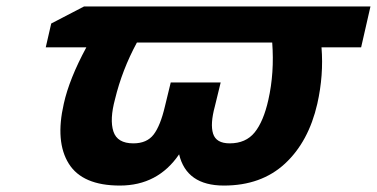

<svg xmlns="http://www.w3.org/2000/svg" viewBox="-20 -566 1170 596"><path d="M978 -419Q985 -333 965 -244Q938 -126 864.5 -58Q791 10 675 10Q559 10 536 -87Q470 10 352 10Q236 10 193.5 -58Q151 -126 178 -244Q195 -321 248 -419H122L139 -493L241 -546H1130L1101 -419ZM647 -236Q632 -181 641.5 -151Q651 -121 693 -121Q743 -121 770.5 -155Q798 -189 813 -256Q832 -340 825 -434H405Q359 -349 337 -258Q320 -195 332 -158Q344 -121 394 -121Q436 -121 457 -148.5Q478 -176 492 -236L510 -310H665Z"/></svg>

Font: Passageway
Style: BdIt
Weight: 700
Foundry: Ascender Corporation
Version: Version 1.11